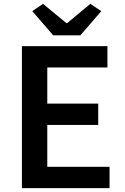

<svg xmlns="http://www.w3.org/2000/svg" viewBox="-20 -979 648 999"><path d="M94 0V-739H539V-628H226V-440H491V-329H226V-111H550V0ZM257 -795 148 -921 204 -959 325 -859H330L450 -959L507 -921L398 -795Z"/></svg>

Font: Noto Sans HK SemiBold
Style: Regular
Weight: 600
Version: Version 2.004-H2;hotconv 1.0.118;makeotfexe 2.5.65603